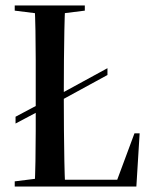

<svg xmlns="http://www.w3.org/2000/svg" viewBox="-20 -684 556 704"><path d="M374 -434V-409L178 -302V-327ZM167 -325V-300L37 -231V-256ZM34 0V-19L138 -32H186V0ZM107 0Q109 -40 110 -93Q111 -146 111 -203.5Q111 -261 111 -313V-357Q111 -409 111 -464.5Q111 -520 110 -572Q109 -624 107 -664H219Q217 -624 216 -572Q215 -520 214.5 -464.5Q214 -409 214 -357V-313Q214 -261 214.5 -203.5Q215 -146 216 -93Q217 -40 219 0ZM164 0V-25H442L405 -12L473 -195H492L480 0ZM34 -645V-664H291V-645L187 -632H138Z"/></svg>

Font: Source Serif 4 60pt SemiBold
Style: Regular
Weight: 600
Version: Version 4.004;hotconv 1.0.116;makeotfexe 2.5.65601